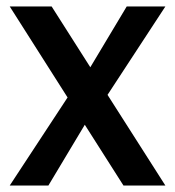

<svg xmlns="http://www.w3.org/2000/svg" viewBox="-20 -571 539 591"><path d="M311 -279 489 0H360L241 -187L129 0H10L188 -271L10 -551H139L258 -364L370 -551H489Z"/></svg>

Font: Fz Poppins Med
Style: Regular
Weight: 500
Designer: Ninad Kale (Devanagari), Jonny Pinhorn (Latin)
Foundry: Indian Type Foundry
Version: Vit hóa bi Vntype.Com & FontZin.Com